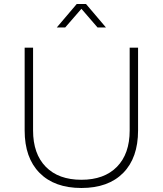

<svg xmlns="http://www.w3.org/2000/svg" viewBox="-20 -937 812 958"><path d="M508.8 -799.8H466.8L386.2 -893.1L305.2 -799.8H263.2L362.8 -917H409.2ZM668.9 -699.2V-286.1Q668.9 -149.4 594.7 -74.2Q520.5 1 386.2 1Q252 1 177.5 -74.2Q103 -149.4 103 -286.1V-699.2H145V-286.1Q145 -169.4 208.5 -104.7Q272 -40 386.2 -40Q500 -40 563.5 -104.7Q627 -169.4 627 -286.1V-699.2Z"/></svg>

Font: Montserrat Ultra Light
Style: Regular
Weight: 200
Designer: Julieta Ulanovsky
Foundry: Julieta Ulanovsky
Version: Version 3.001;PS 003.001;hotconv 1.0.70;makeotf.lib2.5.58329